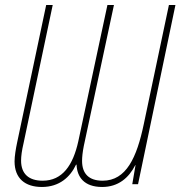

<svg xmlns="http://www.w3.org/2000/svg" viewBox="-20 -734 719 765"><path d="M147 11C217 11 260 -29 283 -78H285C287 -29 315 11 387 11C451 11 493 -25 519 -76H520L507 0H530L679 -714H653L553 -240C525 -106 483 -14 389 -14C334 -14 307 -42 307 -93C307 -108 309 -128 314 -153L434 -714H408L292 -171C271 -76 229 -14 150 -14C95 -14 64 -41 64 -94C64 -112 67 -134 74 -164L190 -714H164L48 -165C43 -141 38 -112 38 -91C38 -23 80 11 147 11Z"/></svg>

Font: Noto Sans Condensed Thin
Style: Italic
Weight: 100
Width: 3
Italic angle: -12°
Designer: Monotype Design Team
Foundry: Monotype Imaging Inc.
Version: Version 2.013